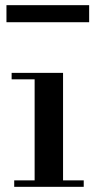

<svg xmlns="http://www.w3.org/2000/svg" viewBox="-20 -723 370 743"><path d="M25 -441H224V-25H304V0H35V-25H114V-416H25ZM5 -703H325V-637H5Z"/></svg>

Font: Libre Bodoni
Style: Regular
Weight: 400
Designer: Pablo Impallari, Rodrigo Fuenzalida
Foundry: Pablo Impallari, Rodrigo Fuenzalida
Version: Version 1.001; ttfautohint (v1.5.65-e2d9)